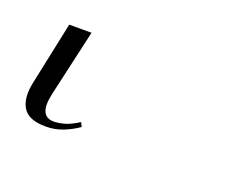

<svg xmlns="http://www.w3.org/2000/svg" viewBox="-61 12 309 259"><g transform="rotate(20 93.5 142.0)"><path d="M20 212Q-5 212 -13 198.5Q-21 185 -16 162L3 72H35L13 169Q6 202 28 202Q35 202 43.5 199.5Q52 197 63 190L66 196Q56 203 44.5 207.5Q33 212 20 212Z"/></g></svg>

Font: Noto Serif Display ExtraCondensed Thin
Style: Italic
Weight: 100
Width: 2
Italic angle: -12°
Designer: Monotype Design Team
Foundry: Monotype Imaging Inc.
Version: Version 2.009